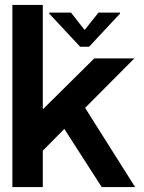

<svg xmlns="http://www.w3.org/2000/svg" viewBox="-20 -756 581 776"><path d="M153 -736V-316H155L361 -520H523L324 -320L526 0H391L240 -235L153 -147V0H30V-736ZM465 -701 340 -567H304L179 -701V-705H267L321 -636H323L378 -705H465Z"/></svg>

Font: Non Bureau Medium
Style: Regular
Weight: 500
Designer: Jona Saucedo
Foundry: Non Foundry
Version: Version 1.000; ttfautohint (v1.8.4)